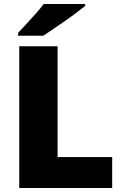

<svg xmlns="http://www.w3.org/2000/svg" viewBox="-20 -947 622 967"><path d="M77 0V-714H270V-156H545V0ZM409 -917Q391 -903 364 -882.5Q337 -862 306 -840.5Q275 -819 246.5 -799.5Q218 -780 198 -767H71V-781Q88 -800 112 -825.5Q136 -851 160 -878Q184 -905 200 -927H409Z"/></svg>

Font: Noto Sans Khmer UI Black
Style: Regular
Weight: 900
Designer: Danh Hong and the Monotype Design Team
Foundry: Monotype Imaging Inc.
Version: Version 2.002; ttfautohint (v1.8.4.7-5d5b)